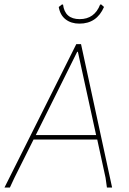

<svg xmlns="http://www.w3.org/2000/svg" viewBox="-28 -833 572 853"><path d="M422 -813 434 -802Q402 -728 325 -728Q288 -728 263.5 -747Q239 -766 233 -802L247 -813H252Q260 -748 326 -748Q392 -748 417 -813ZM332 -637 470 0H447L441 -43L404 -213H121L36 -43L16 0H-8L311 -637ZM315 -603 131 -233H399L318 -603Z"/></svg>

Font: Alegreya Sans SC Thin
Style: Italic
Weight: 100
Italic angle: -7°
Designer: Juan Pablo del Peral
Foundry: Huerta Tipografica
Version: Version 2.007